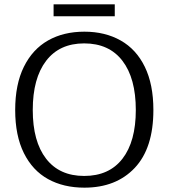

<svg xmlns="http://www.w3.org/2000/svg" viewBox="-20 -853 777 885"><path d="M227 -833H509V-778H227ZM50 -346Q50 -464 90 -545Q130 -626 201.5 -666.5Q273 -707 369 -707Q464 -707 536 -666.5Q608 -626 647.5 -545Q687 -464 687 -346Q687 -170 601 -79Q515 12 369 12Q273 12 201.5 -27.5Q130 -67 90 -147.5Q50 -228 50 -346ZM606 -346Q606 -492 544.5 -572.5Q483 -653 368 -653Q254 -653 192.5 -572.5Q131 -492 131 -346Q131 -201 192.5 -121.5Q254 -42 368 -42Q483 -42 544.5 -121.5Q606 -201 606 -346Z"/></svg>

Font: Maitree
Style: Regular
Weight: 400
Designer: CadsonDemak Team
Foundry: CadsonDemak
Version: Version 1.000